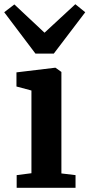

<svg xmlns="http://www.w3.org/2000/svg" viewBox="-38 -890 424 910"><path d="M111 -461 40 -480V-547L223 -569H225L253 -549V-68L320 -60V0H41V-60L111 -69ZM173 -735 319 -870 366 -832 217 -636H130L-18 -832L30 -869Z"/></svg>

Font: Koeln Type Serif
Style: Bold
Weight: 700
Designer: Eben Sorkin
Foundry: Eben Sorkin
Version: Version 2.002